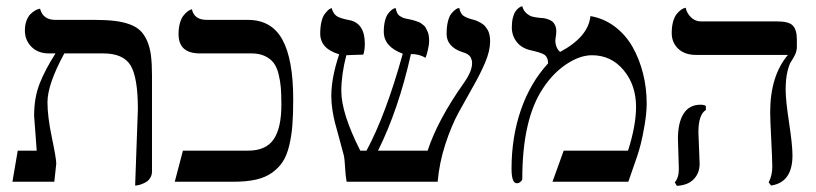

<svg xmlns="http://www.w3.org/2000/svg" viewBox="-20 -585 2626 618"><path d="M415 12.2 423.8 -233.9Q423.8 -335.4 400.4 -374.3Q377 -413.1 312 -413.1H187Q132.8 -313.5 132.8 -255.9Q132.8 -209.5 147 -142.1Q161.1 -74.7 161.1 -58.1L154.8 0H20L37.1 -100.1H98.1Q97.2 -114.7 95.2 -141.1Q93.3 -167.5 91.6 -187.7Q89.8 -208 89.8 -211.9Q89.8 -271 107.7 -316.2Q125.5 -361.3 158.7 -413.1H137.2Q102.5 -413.1 81.3 -434.3Q60.1 -455.6 60.1 -486.8Q60.1 -504.4 65.2 -518.1Q70.3 -531.7 77.4 -538.8Q84.5 -545.9 91.6 -550.3Q98.6 -554.7 103.5 -555.7L108.9 -557.1Q118.2 -521 158.2 -521H284.2Q321.8 -521 348.6 -517.8Q375.5 -514.6 397 -506.8Q418.5 -499 431.6 -486.3Q444.8 -473.6 453.6 -453.4Q462.4 -433.1 465.8 -407Q469.2 -380.9 469.2 -344.2V-33.2Q469.2 -21.5 463.6 -12.5Q458 -3.4 450.2 1Q442.4 5.4 434.3 8.3Q426.3 11.2 420.9 11.7Z M885.7 -248Q885.7 -279.8 884 -301.8Q882.3 -323.7 876.7 -346.4Q871.1 -369.1 860.8 -382.6Q850.6 -396 832.8 -404.5Q814.9 -413.1 789.6 -413.1H623.5Q554.7 -413.1 554.7 -475.1Q554.7 -495.1 559.1 -510.5Q563.5 -525.9 569.8 -533.9Q576.2 -542 582.5 -547.1Q588.9 -552.2 593.3 -553.7L597.7 -555.2Q605 -521 645.5 -521H777.8Q854 -521 888.9 -457.5Q923.8 -394 923.8 -265.1Q923.8 -216.8 921.1 -182.4Q918.5 -147.9 910.9 -116.2Q903.3 -84.5 889.9 -64.2Q876.5 -43.9 855.2 -28.8Q834 -13.7 803.5 -6.8Q772.9 0 731.4 0H542.5L568.8 -100.1H778.8Q835.9 -100.1 860.8 -136.5Q885.7 -172.9 885.7 -248Z M1557.6 -452.1Q1557.6 -421.9 1542 -384.8Q1526.4 -347.7 1503.4 -307.6L1456.5 -223.6Q1432.6 -179.7 1413.3 -120.4Q1394 -61 1388.7 0H1095.7Q1092.3 -17.1 1090.8 -45.4Q1089.4 -73.7 1086.4 -85.9L1071.8 -140.1L1058.1 -190.4Q1053.7 -207 1050 -230.7Q1046.4 -254.4 1046.4 -275.9Q1046.4 -335 1071.8 -410.2Q1010.7 -428.2 1010.7 -477.1Q1010.7 -497.6 1014.4 -513.7Q1018.1 -529.8 1023.7 -537.8Q1029.3 -545.9 1034.7 -551Q1040 -556.2 1043.9 -557.6L1047.4 -559.1Q1052.7 -541 1063.5 -533.4Q1074.2 -525.9 1105.5 -520Q1154.3 -509.8 1154.3 -443.8Q1154.3 -423.8 1149.4 -409.2Q1134.8 -409.2 1118.4 -408.2Q1102.1 -407.2 1094.7 -407.2Q1078.6 -344.7 1078.6 -292Q1078.6 -220.7 1139.6 -100.1H1159.7Q1222.2 -216.3 1276.4 -412.1Q1215.3 -434.6 1215.3 -482.9Q1215.3 -502.9 1219.2 -518.1Q1223.1 -533.2 1228.8 -540.5Q1234.4 -547.9 1240 -552.5Q1245.6 -557.1 1249.5 -558.1L1253.4 -559.1Q1255.4 -549.8 1258.5 -543.2Q1261.7 -536.6 1267.8 -533Q1273.9 -529.3 1276.4 -528.1Q1278.8 -526.9 1287.8 -524.9Q1296.9 -522.9 1297.4 -522.9Q1297.9 -522.9 1305.9 -521Q1314 -519 1315.7 -518.3Q1317.4 -517.6 1324.7 -515.1Q1332 -512.7 1334.5 -510.5Q1336.9 -508.3 1342.5 -504.4Q1348.1 -500.5 1350.3 -495.6Q1352.5 -490.7 1355.7 -484.6Q1358.9 -478.5 1360.1 -470.2Q1361.3 -461.9 1361.3 -452.1Q1361.3 -442.4 1357.4 -425Q1353.5 -407.7 1349.6 -398.9Q1330.1 -411.1 1302.7 -411.1Q1262.7 -232.4 1196.8 -100.1H1356.4Q1389.2 -199.7 1473.6 -318.8Q1499.5 -355.5 1499.5 -381.8Q1499.5 -387.2 1498.3 -391.6Q1497.1 -396 1495.6 -399.2Q1494.1 -402.3 1491.2 -405.3Q1488.3 -408.2 1486.3 -409.7Q1484.4 -411.1 1480.7 -412.8Q1477.1 -414.6 1475.3 -415Q1473.6 -415.5 1470.2 -416.7Q1466.8 -418 1466.3 -418Q1417.5 -435.1 1417.5 -476.1Q1417.5 -498.5 1421.6 -515.4Q1425.8 -532.2 1431.9 -540Q1438 -547.9 1444.1 -552.7Q1450.2 -557.6 1454.1 -558.6L1458.5 -559.1Q1459.5 -552.2 1461.9 -547.1Q1464.4 -542 1466.8 -538.8Q1469.2 -535.6 1474.1 -532.7Q1479 -529.8 1481.4 -528.8L1490.2 -525.4Q1496.6 -523.4 1498.5 -522.9Q1499 -522.9 1503.9 -521.5L1510.7 -519.5Q1512.7 -518.6 1517.8 -516.4Q1522.9 -514.2 1525.9 -512.5Q1528.8 -510.7 1533.7 -507.3Q1538.6 -503.9 1541.3 -500.5Q1543.9 -497.1 1547.6 -491.9Q1551.3 -486.8 1553.2 -481Q1555.2 -475.1 1556.4 -467.8Q1557.6 -460.4 1557.6 -452.1Z M1880.4 -533.2Q1923.8 -525.9 1959 -499.3Q1994.1 -472.7 2016.1 -433.8Q2038.1 -395 2049.8 -348.4Q2061.5 -301.8 2061.5 -252Q2061.5 -221.7 2054.9 -182.9Q2048.3 -144 2042.5 -121.6Q2036.6 -99.1 2031.2 -83L2002.4 0H1758.3L1794.4 -100.1H2001.5Q2027.3 -181.2 2027.3 -241.2Q2027.3 -311 1987.3 -359.1Q1947.3 -407.2 1885.3 -407.2Q1846.7 -407.2 1803.5 -378.7Q1760.3 -350.1 1728.5 -301.8Q1661.1 -202.1 1661.1 -8.8Q1661.1 -4.9 1655.5 0Q1649.9 4.9 1643.6 4.9Q1626.5 4.9 1626.5 -42Q1626.5 -144 1656.7 -231.4Q1687 -318.8 1744.1 -380.9Q1744.1 -399.9 1733.4 -408.2Q1723.1 -415.5 1689.5 -422.9Q1659.7 -429.2 1643.6 -449.5Q1627.4 -469.7 1627.4 -497.1Q1627.4 -514.6 1630.9 -528.1Q1634.3 -541.5 1639.2 -548.3Q1644 -555.2 1649.2 -559.1Q1654.3 -563 1657.7 -564L1661.1 -564.9Q1664.6 -550.8 1674.6 -542.2Q1684.6 -533.7 1693.4 -531.5Q1702.1 -529.3 1715.3 -527.8Q1730.5 -526.4 1731 -526.4Q1736.8 -525.4 1745.1 -522.5Q1753.4 -519.5 1758.3 -515.4Q1763.2 -511.2 1766.8 -503.4Q1770.5 -495.6 1770.5 -484.9Q1770.5 -475.6 1769 -467.3Q1767.6 -459 1767.6 -453.1Q1767.6 -442.9 1772 -432.6Q1776.4 -422.4 1783.2 -418Q1874 -466.8 1880.4 -533.2Z M2228 -159.2Q2228 -149.4 2230 -108.4Q2231.9 -67.4 2231.9 -58.1Q2231.9 -27.8 2213.1 -8.3Q2194.3 11.2 2158.7 13.2L2151.9 2Q2165 -12.7 2165 -41Q2165 -49.8 2163.6 -89.1Q2162.1 -128.4 2162.1 -138.2Q2162.1 -190.4 2180.4 -219.2Q2198.7 -248 2234.9 -248Q2245.6 -248 2252 -244.1V-231Q2228 -216.3 2228 -159.2ZM2508.8 -295.9Q2508.8 -262.7 2519.8 -190.4Q2530.8 -118.2 2530.8 -85Q2530.8 2 2461.9 12.2L2454.1 2Q2465.8 -19.5 2465.8 -48.8Q2465.8 -69.8 2462.4 -136Q2459 -202.1 2459 -223.1Q2459 -340.8 2516.1 -408.2H2220.7Q2184.1 -408.2 2163.1 -428Q2142.1 -447.8 2142.1 -479Q2142.1 -500 2146.7 -515.9Q2151.4 -531.7 2158 -539.8Q2164.6 -547.9 2171.1 -552.7Q2177.7 -557.6 2182.1 -558.6L2187 -560.1Q2190.9 -542 2204.3 -529.1Q2217.8 -516.1 2235.8 -516.1H2481.9Q2519.5 -516.1 2532.2 -502.4Q2544.9 -488.8 2544.9 -458V-434.1Q2544.9 -421.4 2539.3 -409.4Q2533.7 -397.5 2526.9 -387.7Q2520 -377.9 2514.4 -354Q2508.8 -330.1 2508.8 -295.9Z"/></svg>

Font: Linux Libertine G
Style: Regular
Weight: 400
Designer: Philipp H. Poll
Foundry: Philipp H. Poll
Version: Version 4.7.5